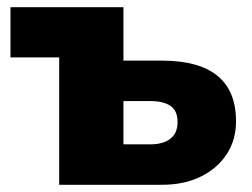

<svg xmlns="http://www.w3.org/2000/svg" viewBox="-20 -512 697 532"><path d="M144 0V-353H9V-492H322V-344H429Q531 -344 582.5 -302Q634 -260 634 -176Q634 -124 608 -84.5Q582 -45 536 -22.5Q490 0 429 0ZM322 -112H396Q432 -112 452 -127.5Q472 -143 472 -174Q472 -205 452.5 -218.5Q433 -232 396 -232H322Z"/></svg>

Font: Nunito Sans 12pt Black
Style: Regular
Weight: 900
Designer: Vernon Adams
Foundry: Vernon Adams
Version: Version 3.101;gftools[0.9.27]